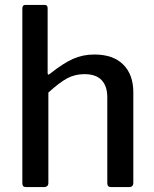

<svg xmlns="http://www.w3.org/2000/svg" viewBox="-20 -762 628 782"><path d="M71 -16V-727Q71 -742 83 -742H162Q174 -742 174 -729V-465Q174 -453 184 -462Q237 -504 277 -522Q317 -540 364 -540Q441 -540 482 -499Q523 -458 523 -386V-18Q523 0 506 0H432Q417 0 417 -16V-366Q417 -411 394 -435.5Q371 -460 324 -460Q285 -460 253.5 -443Q222 -426 177 -385V-17Q177 0 158 0H87Q78 0 74.5 -4Q71 -8 71 -16Z"/></svg>

Font: n
Style: Regular
Weight: 500
Designer: Pablo Impallari, Rodrigo Fuenzalida
Foundry: Impallari Type
Version: Version 1.002; ttfautohint (v1.5)